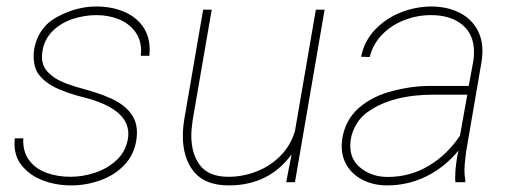

<svg xmlns="http://www.w3.org/2000/svg" viewBox="-20 -558 1565 588"><path d="M373 -148.4Q373 -225.1 236.8 -259.8Q190.9 -271 155.8 -286.9Q120.6 -302.7 100.1 -328.1Q91.8 -337.9 87.4 -353Q83 -368.2 83 -385.7Q83 -420.4 100.6 -453.1Q118.2 -485.8 153.8 -505.4Q212.9 -538.1 274.9 -538.1Q320.3 -538.1 357.4 -523.2Q394.5 -508.3 416.5 -478.3Q438.5 -448.2 438.5 -404.8Q438.5 -398.9 437.5 -387.2H411.1Q412.1 -397 412.1 -401.9Q412.1 -437 393.3 -461.9Q374.5 -486.8 343.3 -499.3Q312 -511.7 275.4 -511.7Q238.8 -511.7 203.6 -500.2Q168.5 -488.8 143.1 -464.8Q117.7 -440.9 110.8 -405.8Q108.4 -392.6 108.4 -383.8Q108.4 -363.8 117.9 -348.4Q127.4 -333 148.9 -318.8Q176.8 -300.8 240.7 -284.2Q304.7 -266.6 339.1 -246.6Q373.5 -226.6 388.7 -198.2Q399.4 -178.7 399.4 -152.3Q399.4 -140.1 397.5 -128.9Q390.6 -83.5 360.4 -52.2Q330.1 -21 286.9 -5.6Q243.7 9.8 197.8 9.8Q150.9 9.8 110.4 -5.9Q69.8 -21.5 45.9 -52.2Q24.4 -79.1 24.4 -118.2Q24.4 -122.6 25.4 -134.3H51.3Q49.3 -93.8 69.1 -67.4Q88.9 -41 122.3 -28.8Q155.8 -16.6 195.8 -16.6Q233.4 -16.6 271 -29.1Q308.6 -41.5 336.2 -66.9Q363.8 -92.3 371.1 -129.4Q373 -138.7 373 -148.4Z M856.4 0 873 -85.4Q803.7 9.8 680.7 9.8Q608.4 9.8 574.2 -31.7Q540 -73.2 540 -141.6Q540 -166.5 544.4 -192.9L602.1 -528.3H628.4L570.3 -191.9Q565.9 -162.1 565.9 -143.1Q565.9 -86.4 592.8 -51.5Q619.6 -16.6 679.7 -16.6Q724.6 -16.6 766.6 -33.2Q808.6 -49.8 839.6 -81.5Q870.6 -113.3 883.3 -156.7L947.3 -528.3H974.1L883.3 0Z M1374.5 0 1374 -13.2Q1374 -50.3 1383.8 -96.7Q1342.8 -46.4 1286.4 -18.3Q1230 9.8 1165.5 9.8Q1127 9.8 1095.2 -4.9Q1063.5 -19.5 1044.9 -47.1Q1026.4 -74.7 1026.4 -111.3Q1026.4 -118.2 1028.3 -133.8Q1037.6 -190.9 1078.6 -227.1Q1119.6 -263.2 1181.6 -279.3Q1236.8 -293.9 1290 -294.9H1415.5L1429.7 -372.1Q1431.6 -384.3 1431.6 -398.9Q1431.6 -452.6 1395.8 -482.2Q1359.9 -511.7 1299.8 -511.7Q1257.8 -511.7 1218.5 -496.6Q1179.2 -481.4 1150.6 -452.4Q1122.1 -423.3 1112.3 -383.3L1085.9 -384.3Q1095.2 -431.2 1127.7 -466.1Q1160.2 -501 1205.8 -519.3Q1251.5 -537.6 1299.8 -538.1Q1346.2 -538.1 1381.8 -521.7Q1417.5 -505.4 1437.5 -474.4Q1457.5 -443.4 1457.5 -400.4Q1457.5 -388.2 1455.1 -371.1L1407.2 -91.8L1403.3 -55.7Q1402.3 -43 1402.3 -37.1Q1402.3 -20.5 1405.3 -4.4L1404.8 0ZM1388.7 -142.6 1411.1 -268.1H1308.6Q1180.7 -268.1 1106.4 -215.3Q1081.5 -197.8 1067.1 -169.7Q1052.7 -141.6 1052.7 -112.3Q1052.7 -71.8 1079.6 -47.9Q1114.7 -16.1 1167.5 -16.1Q1235.4 -16.1 1292.5 -50Q1349.6 -84 1388.7 -142.6Z"/></svg>

Font: Mardoto Thin
Style: Italic
Weight: 250
Italic angle: -12°
Designer: Christian Robertson, Vahan Hovhannisyan
Foundry: Google
Version: Version 1.000